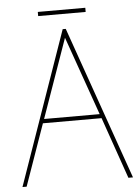

<svg xmlns="http://www.w3.org/2000/svg" viewBox="-55 -831 637 874"><g transform="rotate(-5 263.5 -394.0)"><path d="M368 -769V-788H151V-769ZM391 -300H137L264 -660ZM517 0 271 -700H257L12 0H31L130 -281H398L496 0Z"/></g></svg>

Font: Advent Pro
Style: Thin
Weight: 100
Designer: Andreas Kalpakidis
Foundry: Andreas Kalpakidis
Version: Version 2.002 2007